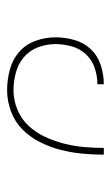

<svg xmlns="http://www.w3.org/2000/svg" viewBox="94 -914 312 540"><g transform="rotate(-90 250.0 -644.0)"><path d="M85 -508Q85 -539 88 -569.5Q91 -600 98.5 -629.5Q106 -659 120 -687Q134 -715 155.5 -736.5Q177 -758 206.5 -769Q236 -780 266 -780Q295 -780 323.5 -772.5Q352 -765 373.5 -746.5Q395 -728 405 -700.5Q415 -673 415 -644Q415 -617 407.5 -590.5Q400 -564 381.5 -544.5Q363 -525 336.5 -516.5Q310 -508 283 -508V-526Q306 -526 328.5 -533.5Q351 -541 367 -558Q383 -575 389.5 -598Q396 -621 396 -644Q396 -669 387 -693Q378 -717 359 -733Q340 -749 315.5 -755.5Q291 -762 266 -762Q238 -762 211.5 -751Q185 -740 166 -719.5Q147 -699 135 -673Q123 -647 116 -619.5Q109 -592 106.5 -564Q104 -536 104 -508Z"/></g></svg>

Font: Iosevka Thin
Style: Regular
Weight: 100
Monospace: yes
Designer: Belleve Invis
Foundry: Belleve Invis
Version: Version 32.5.0; ttfautohint (v1.8.4)